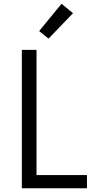

<svg xmlns="http://www.w3.org/2000/svg" viewBox="-20 -1000 540 1020"><path d="M96 0V-735H174V-70H442V0ZM238 -795 188 -835 307 -980 368 -930Z"/></svg>

Font: Iosevka Term SS14
Style: Regular
Weight: 400
Monospace: yes
Designer: Belleve Invis
Foundry: Belleve Invis
Version: Version 24.1.1; ttfautohint (v1.8.4)